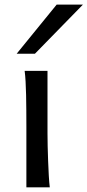

<svg xmlns="http://www.w3.org/2000/svg" viewBox="-20 -801 374 821"><path d="M183.1 -231.9Q183.1 -208.5 183.8 -176.5Q184.6 -144.5 185.8 -111.8Q187 -79.1 188.7 -49.3Q190.4 -19.5 192.9 0H92.8V-258.8Q92.8 -294.4 92.5 -329.1Q92.3 -363.8 91.6 -394.8Q90.8 -425.8 89.4 -452.4Q87.9 -479 85.4 -498H183.1ZM334.5 -781.2 129.4 -571.3H51.3L222.2 -781.2Z"/></svg>

Font: Andika Eur
Style: Regular
Weight: 400
Designer: Victor Gaultney, Annie Olsen, Julie Remington, Don Collingsworth, Eric Hays, Becca Hirsbrunner
Foundry: SIL International
Version: Version 5.000